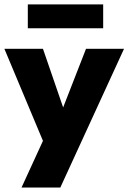

<svg xmlns="http://www.w3.org/2000/svg" viewBox="-24 -628 576 856"><path d="M100 -502V-608.5H436V-502ZM257.5 -149 359.5 -410.5H529L245 208H72L167.5 0L-4.5 -410.5H167.5Z"/></svg>

Font: League Spartan ExtraBold
Style: Regular
Weight: 800
Foundry: The League of Moveable Type
Version: Version 2.002